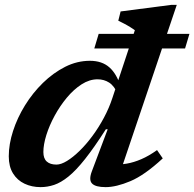

<svg xmlns="http://www.w3.org/2000/svg" viewBox="-20 -756 798 788"><path d="M464 -369.5Q449 -403.5 428 -417Q407 -430.5 380.5 -430.5Q347 -430.5 314.8 -409.8Q282.5 -389 254.2 -355Q226 -321 204.2 -281Q182.5 -241 170.2 -201.8Q158 -162.5 158 -132Q158 -105.5 172 -93Q186 -80.5 211.5 -80.5Q230.5 -80.5 255 -95.5Q279.5 -110.5 306.5 -136.8Q333.5 -163 359.2 -197.8Q385 -232.5 406.5 -272.8Q428 -313 441.5 -354.5L533.5 -632Q529.5 -635 524.5 -638.2Q519.5 -641.5 514 -645Q508.5 -648.5 502.2 -652Q496 -655.5 489.8 -658.8Q483.5 -662 477.2 -665.2Q471 -668.5 465.5 -671L475 -709L682.5 -736H705.5L469.5 -37.5L442 -81.5Q471.5 -79.5 500.5 -84.5Q529.5 -89.5 560.2 -102.8Q591 -116 624.5 -140L648 -106Q573.5 -37 515.2 -12.5Q457 12 413.5 12Q372 12 357.8 -2.8Q343.5 -17.5 357 -53L422 -225.5H414.5Q366.5 -150.5 329.2 -103.5Q292 -56.5 261 -31.5Q230 -6.5 202.2 2.8Q174.5 12 146.5 12Q110.5 12 80.8 -2Q51 -16 33.5 -44.2Q16 -72.5 16 -114.5Q16 -164 33.5 -218.2Q51 -272.5 82.5 -323.5Q114 -374.5 156.2 -415.8Q198.5 -457 247.5 -481.8Q296.5 -506.5 349 -506.5Q398.5 -506.5 429 -479.5Q459.5 -452.5 475.5 -399ZM367 -557 385 -617H757.5L739.5 -557Z"/></svg>

Font: Newsreader 9pt SemiBold
Style: Italic
Weight: 600
Italic angle: -17°
Designer: Hugues Gentile
Foundry: Production Type
Version: Version 1.003